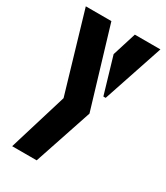

<svg xmlns="http://www.w3.org/2000/svg" viewBox="-191 -653 811 936"><g transform="rotate(30 214.5 -185.0)"><path d="M37 200 137 -128 7 -570H151L284 -126L175 200ZM301 -232 241 -436 283 -570H427L314 -232Z"/></g></svg>

Font: Stick No Bills ExtraBold
Style: Regular
Weight: 800
Version: Version 2.000